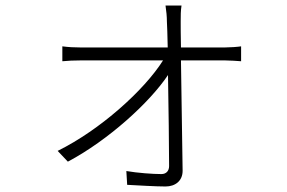

<svg xmlns="http://www.w3.org/2000/svg" viewBox="-20 -625 1040 696"><path d="M636 -453C635 -497 635 -531 635 -547C635 -568 635 -586 638 -605H580C583 -586 585 -564 585 -547C586 -531 587 -497 588 -453H271C249 -453 229 -454 206 -457V-403C228 -405 247 -406 272 -406H571C503 -298 343 -154 189 -78L226 -39C373 -117 523 -254 589 -353C591 -234 593 -93 593 -23C593 -6 583 6 565 6C534 6 479 2 438 -5L441 45C478 47 545 51 580 51C615 51 642 31 642 -6C641 -96 638 -276 636 -406H796C814 -406 840 -404 854 -403V-457C842 -455 813 -453 796 -453Z"/></svg>

Font: Noto Sans T Chinese Light
Style: Regular
Weight: 300
Designer: Ryoko NISHIZUKA (kana & ideographs); Paul D. Hunt (Latin, Greek & Cyrillic); Wenlong ZHANG (bopomofo); Sandoll Communica
Foundry: Adobe Systems Incorporated
Version: Version 1.000;PS 1;hotconv 1.0.78;makeotf.lib2.5.61930